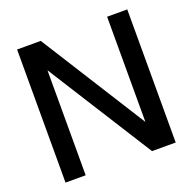

<svg xmlns="http://www.w3.org/2000/svg" viewBox="-127 -848 980 976"><g transform="rotate(-20 363.0 -360.0)"><path d="M533 0H661V-720H552V-151L193 -720H65V0H174V-568Z"/></g></svg>

Font: Aspekta 500
Style: Regular
Weight: 500
Designer: Ivo Dolenc
Version: Version 2.100